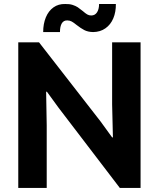

<svg xmlns="http://www.w3.org/2000/svg" viewBox="-20 -929 785 949"><path d="M70.3 -719.7H172.9L477.5 -328.1L534.2 -250H538.1L534.2 -413.1V-719.7H674.8V0H572.3L269.5 -396.5L211.9 -475.6H208L210.9 -309.6V0H70.3ZM302.7 -909.2Q323.2 -909.7 338.6 -904.8Q354 -899.9 364.3 -893.1Q374.5 -886.2 389.6 -874Q402.3 -862.8 411.1 -857.7Q419.9 -852.5 430.7 -852.5Q449.7 -852.5 459.7 -868.2Q469.7 -883.8 469.7 -909.2H552.7Q553.2 -869.6 540 -838.4Q526.9 -807.1 501.2 -789.1Q475.6 -771 440.4 -770.5Q414.6 -771 396.7 -780.3Q378.9 -789.6 358.4 -805.7Q344.2 -817.4 334.2 -822.8Q324.2 -828.1 312.5 -828.1Q294.4 -828.6 285.4 -813.5Q276.4 -798.3 276.4 -770.5H193.4Q193.4 -811 206.5 -843Q219.7 -875 244.4 -892.6Q269 -910.2 302.7 -909.2Z"/></svg>

Font: Reddit Sans Fudge
Style: Bold
Weight: 700
Designer: Stephen Hutchings
Foundry: Reddit
Version: Version 1.013